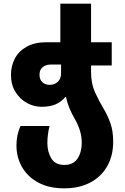

<svg xmlns="http://www.w3.org/2000/svg" viewBox="-20 -780 684 1050"><path d="M331 250Q249 250 190.5 219Q132 188 101 134.5Q70 81 70 15Q70 -42 92 -91H251Q245 -68 242 -43.5Q239 -19 239 2Q239 50 260.5 86Q282 122 332 122Q381 122 404 87Q427 52 427 2Q427 -34 417 -66Q407 -98 391 -126Q371 -161 359.5 -189Q348 -217 341 -249H337Q316 -224 285.5 -210Q255 -196 207 -196Q166 -196 128 -216.5Q90 -237 65 -276.5Q40 -316 40 -371Q40 -420 61.5 -460.5Q83 -501 126.5 -525Q170 -549 234 -549H310V-760H478V-549H591V-422H478V-385Q478 -323 499.5 -275.5Q521 -228 548 -183Q569 -148 584 -105.5Q599 -63 599 -5Q599 72 566 129.5Q533 187 473 218.5Q413 250 331 250ZM252 -316Q278 -316 296 -332.5Q314 -349 314 -380V-427H259Q231 -427 213.5 -413Q196 -399 196 -371Q196 -346 211 -331Q226 -316 252 -316Z"/></svg>

Font: Noto Sans Georgian ExtraBold
Style: Regular
Weight: 800
Designer: Monotype Design Team, Akaki Razmadze
Foundry: Google LLC
Version: Version 2.005; ttfautohint (v1.8.4.7-5d5b)